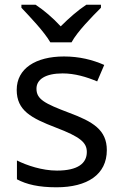

<svg xmlns="http://www.w3.org/2000/svg" viewBox="-20 -786 519 816"><path d="M194 -606H284C308 -651 371 -715 409 -753V-766H347C312 -743 274 -710 238 -674C205 -710 166 -743 131 -766H71V-753C107 -715 168 -651 194 -606ZM434 -148C434 -234 375 -269 273 -307C170 -346 135 -364 135 -409C135 -449 174 -474 246 -474C298 -474 348 -459 393 -440L423 -510C373 -532 317 -546 252 -546C132 -546 51 -495 51 -404C51 -316 113 -284 217 -244C322 -204 349 -180 349 -140C349 -92 311 -61 222 -61C159 -61 94 -83 52 -104V-24C93 -2 145 10 220 10C351 10 434 -44 434 -148Z"/></svg>

Font: Noto Sans Brahmi
Style: Regular
Weight: 400
Designer: Monotype Design Team
Foundry: Monotype Imaging Inc.
Version: Version 2.004